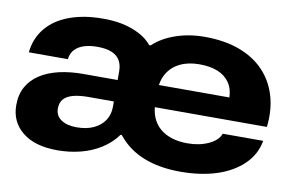

<svg xmlns="http://www.w3.org/2000/svg" viewBox="-63 -656 1178 776"><g transform="rotate(10 525.5 -268.0)"><path d="M212 10Q119 10 68 -31.5Q17 -73 17 -141Q17 -185 35 -217Q53 -249 85.5 -270Q118 -291 162.5 -301.5Q207 -312 261 -312H450L449 -224H298Q263 -224 237.5 -217.5Q212 -211 198.5 -196.5Q185 -182 185 -157Q185 -127 209 -111Q233 -95 272 -95Q313 -95 342 -108.5Q371 -122 387 -146Q403 -170 403 -202V-347Q403 -375 391.5 -393.5Q380 -412 357 -421Q334 -430 299 -430Q270 -430 246.5 -423Q223 -416 208 -400.5Q193 -385 190 -360H30Q36 -418 70.5 -460Q105 -502 164.5 -524Q224 -546 300 -546Q369 -547 423 -527Q477 -507 504 -473H510Q546 -507 601 -526Q656 -545 720 -545Q801 -545 862 -522.5Q923 -500 963 -458.5Q1003 -417 1020.5 -359Q1038 -301 1030 -230H520V-321H860Q859 -357 841.5 -382Q824 -407 793 -419.5Q762 -432 718 -432Q672 -432 638.5 -415.5Q605 -399 587 -368.5Q569 -338 569 -296V-251Q569 -215 580 -188.5Q591 -162 611.5 -144.5Q632 -127 660.5 -118Q689 -109 725 -109Q774 -109 811.5 -126.5Q849 -144 859 -172H1025Q1015 -115 972.5 -74Q930 -33 864.5 -12Q799 9 716 9Q631 9 566 -16.5Q501 -42 458 -96H453Q428 -61 390 -37Q352 -13 306.5 -1.5Q261 10 212 10Z"/></g></svg>

Font: Mona Sans Expanded
Style: Bold
Weight: 700
Width: 7
Designer: Deni Anggara
Foundry: GitHub
Version: Version 2.000